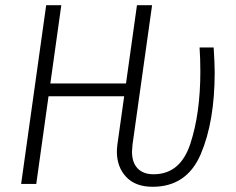

<svg xmlns="http://www.w3.org/2000/svg" viewBox="-20 -705 905 736"><path d="M428 -124Q428 -133 430 -151L456 -336H166L119 0H61L157 -685H215L173 -385H463L505 -685H563L488 -151Q486 -131 486 -124Q486 -82 507.5 -59.5Q529 -37 569 -37Q671 -37 709.5 -153.5Q748 -270 748 -431Q748 -480 745 -523H799Q803 -461 803 -428Q803 -239 749.5 -114Q696 11 565 11Q499 11 463.5 -27Q428 -65 428 -124Z"/></svg>

Font: Fira Sans Condensed Light
Style: Italic
Weight: 300
Width: 3
Italic angle: -8°
Designer: Carrois Corporate & Edenspiekermann AG
Foundry: Carrois Corporate GbR & Edenspiekermann AG
Version: Version 4.203